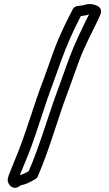

<svg xmlns="http://www.w3.org/2000/svg" viewBox="-20 -805 525 929"><path d="M18 57C12 90 48 120 76 94L83 91C105 87 127 76 152 61C155 59 160 55 162 50C219 -79 258 -228 308 -359C326 -409 343 -457 361 -506C386 -574 421 -641 452 -704L461 -724C464 -729 469 -740 469 -751C469 -758 465 -768 457 -773C441 -783 414 -791 385 -780L351 -775C345 -774 337 -769 333 -762C312 -722 291 -680 272 -637C241 -569 218 -494 192 -424C142 -296 105 -156 54 -36C41 -5 31 21 24 39C24 40 23 40 23 41L19 55C19 56 18 56 18 57ZM76 42C82 26 91 7 100 -16C153 -140 190 -280 238 -406C264 -478 289 -551 318 -617C335 -655 353 -693 371 -727L396 -731C402 -731 404 -735 411 -735L406 -726C375 -663 342 -596 315 -524C297 -475 280 -427 262 -377C213 -246 172 -98 119 23C101 34 86 40 76 42Z"/></svg>

Font: Hussar Pisanka
Style: Out
Weight: 400
Designer: Robert Jablonski
Foundry: Cannot Into Space Fonts
Version: Version 1.070